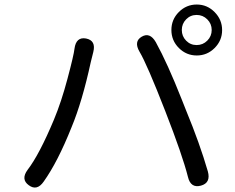

<svg xmlns="http://www.w3.org/2000/svg" viewBox="-20 -830 1040 848"><path d="M173 -28Q143 15 107 -12Q71 -38 102 -80Q154 -148 218 -301Q251 -380 278 -482Q306 -587 309 -615Q316 -668 360 -660Q405 -651 392 -600Q387 -581 381 -556Q343 -381 296 -268Q235 -115 173 -28ZM867 -10Q822 2 810 -49Q786 -144 710 -339Q629 -547 596 -602Q570 -647 606 -668Q642 -689 668 -644Q719 -552 783 -390Q792 -366 802 -342Q862 -197 898 -73Q912 -22 867 -10ZM849 -585Q803 -585 770 -618Q737 -651 737 -697.5Q737 -744 770 -777Q803 -810 849 -810Q895 -810 928 -776.5Q961 -743 961 -697Q961 -651 928 -618Q895 -585 849 -585ZM848.5 -631Q876 -631 895.5 -650.5Q915 -670 915 -697.5Q915 -725 895.5 -744.5Q876 -764 848.5 -764Q821 -764 802 -744.5Q783 -725 783 -697.5Q783 -670 802 -650.5Q821 -631 848.5 -631Z"/></svg>

Font: Resource Han Rounded CN
Style: Regular
Weight: 400
Designer: Cyano Hao (round all glyphs); Ryoko NISHIZUKA  (kana, bopomofo & ideographs); Paul D. Hunt (Latin, Greek & Cyrillic); Sa
Foundry: Cyano Hao
Version: 0.990